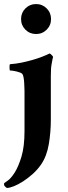

<svg xmlns="http://www.w3.org/2000/svg" viewBox="-32 -710 337 948"><path d="M72 -616Q72 -647 93.5 -668.5Q115 -690 146 -690Q177 -690 198.5 -668.5Q220 -647 220 -616Q220 -585 198.5 -563.5Q177 -542 146 -542Q115 -542 93.5 -563.5Q72 -585 72 -616ZM89 -260Q89 -264 88.5 -275Q88 -286 87.5 -299Q87 -312 85 -324Q83 -336 80 -342Q77 -348 68 -351.5Q59 -355 48.5 -357.5Q38 -360 29 -361Q20 -362 17 -362Q16 -363 15.5 -368Q15 -373 15 -378.5Q15 -384 15.5 -388.5Q16 -393 18 -393Q47 -395 75.5 -401Q104 -407 130 -414.5Q156 -422 177.5 -430.5Q199 -439 213 -446Q218 -444 224 -437.5Q230 -431 230 -429Q229 -426 227.5 -418.5Q226 -411 224.5 -402.5Q223 -394 221.5 -385.5Q220 -377 220 -372Q219 -355 219 -334.5Q219 -314 219 -309V-120Q219 -57 209 2Q199 61 171 102Q153 128 129.5 149Q106 170 82 185.5Q58 201 36.5 209.5Q15 218 2 218Q-3 215 -7.5 210.5Q-12 206 -12 201Q-12 199 -12 197Q-12 195 -11 194Q-10 193 6 182Q22 171 40.5 142Q59 113 74 63.5Q89 14 89 -63Z"/></svg>

Font: Vermiglione
Style: Bold
Weight: 700
Version: Version 1.000